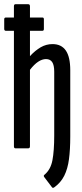

<svg xmlns="http://www.w3.org/2000/svg" viewBox="-21 -703 390 910"><path d="M236 185Q229 190 225 184L190 138Q183 130 190 125Q219 101 227.5 56.5Q236 12 236 -61V-363Q236 -394 226.5 -408.5Q217 -423 197 -423Q179 -423 160 -410.5Q141 -398 121 -372V-10Q121 0 113 0H52Q45 0 45 -10V-557H7Q-1 -557 -1 -566V-612Q-1 -620 7 -620H45V-673Q45 -683 52 -683H113Q121 -683 121 -673V-620H180Q187 -620 187 -612V-566Q187 -557 180 -557H121V-437Q146 -464 172 -479Q198 -494 228 -494Q270 -494 291 -463.5Q312 -433 312 -370V-56Q312 5 306 51Q300 97 283.5 130Q267 163 236 185Z"/></svg>

Font: Sofia Sans Extra Condensed Medium
Style: Regular
Weight: 500
Version: Version 4.100